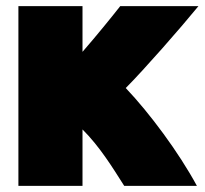

<svg xmlns="http://www.w3.org/2000/svg" viewBox="-20 -576 667 626"><path d="M40 -556V30H249V-154C305 -98 345 -33 385 30H622C563 -79 468 -207 390 -289C449 -348 569 -485 627 -556H372C343 -519 295 -460 249 -407V-556Z"/></svg>

Font: Repo ExtraBlack
Style: Regular
Weight: 400
Designer: Stefan Peev
Foundry: Context Ltd
Version: Version 001.502